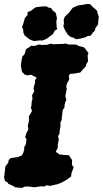

<svg xmlns="http://www.w3.org/2000/svg" viewBox="-55 -898 504 940"><path d="M54 22 19 19 13 14 -14 2 -18 -5 -31 -12 -35 -30 -33 -45 -30 -70 -29 -83 -15 -101 -12 -115 -2 -124 32 -129 52 -137 59 -150 64 -167 63 -177 71 -190 75 -216 68 -227 74 -245 84 -265 81 -282 87 -307 86 -328 97 -346 102 -356 96 -370 99 -381 100 -400 104 -413 102 -432 113 -451 109 -465 112 -477 117 -494 116 -505 125 -518 97 -532 79 -529 66 -533 53 -546 51 -554 47 -577 49 -592 54 -621 65 -632 72 -657 85 -665 98 -674 114 -673 134 -680 151 -678 178 -679 191 -684 211 -681 216 -682 254 -683 265 -685 282 -680H317L333 -672L355 -667L365 -656L378 -638L374 -627L376 -598L367 -583L365 -573L348 -555L338 -543L309 -538L288 -536L282 -528L284 -508L274 -492L269 -474L272 -465L269 -449L265 -426L270 -409L264 -397L261 -383V-373L252 -359L250 -342L248 -326L247 -310L241 -300V-277L237 -259L236 -243L229 -231L233 -216L228 -191V-175L218 -155L236 -142L262 -139L283 -138L288 -129L298 -114L297 -91L306 -79L295 -51L293 -34L271 -18L261 -12L242 -2L226 4L190 12L173 9L163 15L145 14L115 19L84 15L64 16ZM317 -706 303 -714 291 -717 278 -727 264 -749 255 -769 258 -782 257 -803 263 -817 283 -836 295 -852 301 -860 329 -872 348 -874 368 -878H386L399 -864L410 -855L421 -844L422 -835L429 -815L427 -804L425 -778L413 -762L408 -746L399 -738L389 -723L374 -722L365 -716L338 -709ZM112 -697 92 -704 80 -713 66 -724 59 -739V-752L53 -766L58 -779L67 -810L80 -825V-839L96 -845L119 -862L145 -866L172 -867L182 -861L195 -859L202 -848L218 -835L220 -826L224 -807L221 -796L222 -769L225 -755L213 -748L204 -731L188 -719L173 -708L154 -700H138Z"/></svg>

Font: Winky Rough
Style: Bold Italic
Weight: 700
Italic angle: -8.97852°
Designer: Simon Atzbach
Foundry: typofactur
Version: Version 1.206; ttfautohint (v1.8.4.7-5d5b)